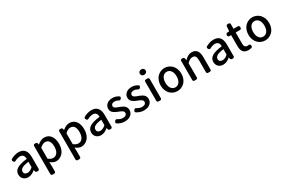

<svg xmlns="http://www.w3.org/2000/svg" viewBox="151 -2361 6149 4159"><g transform="rotate(-30 3225.5 -281.5)"><path d="M216.8 12.7Q145.5 12.7 100.1 -30.8Q54.7 -74.2 54.7 -146.5Q54.7 -233.4 132.3 -281.7Q210 -330.1 379.9 -349.6Q383.8 -349.6 383.8 -354.5Q379.9 -469.7 279.3 -469.7Q218.8 -469.7 149.4 -431.6Q137.7 -424.8 124 -428.2Q110.4 -431.6 103.5 -444.3L93.8 -461.9Q86.9 -474.6 90.3 -488.8Q93.8 -502.9 106.4 -509.8Q205.1 -564.5 298.8 -564.5Q399.4 -564.5 449.2 -503.9Q499 -443.4 499 -331.1V-35.2Q499 -20.5 488.8 -10.3Q478.5 0 463.9 0H439.5Q424.8 0 413.6 -9.8Q402.3 -19.5 399.4 -34.2L395.5 -61.5Q394.5 -63.5 393.1 -63.5Q391.6 -63.5 390.6 -61.5Q302.7 12.7 216.8 12.7ZM252 -78.1Q312.5 -78.1 380.9 -138.7Q383.8 -141.6 383.8 -146.5V-272.5Q383.8 -276.4 380.9 -276.4Q379.9 -276.4 379.9 -276.4Q263.7 -261.7 214.8 -231.9Q166 -202.1 166 -154.3Q166 -115.2 189.5 -96.7Q212.9 -78.1 252 -78.1Z M696.3 225.6Q681.6 225.6 671.4 215.3Q661.1 205.1 661.1 190.4V-512.7Q661.1 -527.3 671.4 -537.6Q681.6 -547.9 696.3 -547.9H720.7Q735.4 -547.9 746.6 -538.1Q757.8 -528.3 760.7 -513.7L763.7 -489.3Q764.6 -487.3 766.1 -487.3Q767.6 -487.3 768.6 -488.3Q856.4 -561.5 936.5 -561.5Q1040 -561.5 1097.2 -485.8Q1154.3 -410.2 1154.3 -281.2Q1154.3 -212.9 1134.8 -155.8Q1115.2 -98.6 1082 -62Q1048.8 -25.4 1006.3 -4.9Q963.9 15.6 917 15.6Q846.7 15.6 775.4 -43.9Q774.4 -44.9 773.4 -43.9Q772.5 -43 772.5 -42L775.4 47.9V190.4Q775.4 205.1 765.1 215.3Q754.9 225.6 740.2 225.6ZM895.5 -79.1Q957 -79.1 996.1 -132.3Q1035.2 -185.5 1035.2 -279.3Q1035.2 -465.8 906.2 -465.8Q846.7 -465.8 778.3 -401.4Q775.4 -398.4 775.4 -394.5V-133.8Q775.4 -129.9 778.3 -127Q835 -79.1 895.5 -79.1Z M1326.2 225.6Q1311.5 225.6 1301.3 215.3Q1291 205.1 1291 190.4V-512.7Q1291 -527.3 1301.3 -537.6Q1311.5 -547.9 1326.2 -547.9H1350.6Q1365.2 -547.9 1376.5 -538.1Q1387.7 -528.3 1390.6 -513.7L1393.6 -489.3Q1394.5 -487.3 1396 -487.3Q1397.5 -487.3 1398.4 -488.3Q1486.3 -561.5 1566.4 -561.5Q1669.9 -561.5 1727.1 -485.8Q1784.2 -410.2 1784.2 -281.2Q1784.2 -212.9 1764.6 -155.8Q1745.1 -98.6 1711.9 -62Q1678.7 -25.4 1636.2 -4.9Q1593.8 15.6 1546.9 15.6Q1476.6 15.6 1405.3 -43.9Q1404.3 -44.9 1403.3 -43.9Q1402.3 -43 1402.3 -42L1405.3 47.9V190.4Q1405.3 205.1 1395 215.3Q1384.8 225.6 1370.1 225.6ZM1525.4 -79.1Q1586.9 -79.1 1626 -132.3Q1665 -185.5 1665 -279.3Q1665 -465.8 1536.1 -465.8Q1476.6 -465.8 1408.2 -401.4Q1405.3 -398.4 1405.3 -394.5V-133.8Q1405.3 -129.9 1408.2 -127Q1464.8 -79.1 1525.4 -79.1Z M2039.1 12.7Q1967.8 12.7 1922.4 -30.8Q1877 -74.2 1877 -146.5Q1877 -233.4 1954.6 -281.7Q2032.2 -330.1 2202.1 -349.6Q2206.1 -349.6 2206.1 -354.5Q2202.1 -469.7 2101.6 -469.7Q2041 -469.7 1971.7 -431.6Q1960 -424.8 1946.3 -428.2Q1932.6 -431.6 1925.8 -444.3L1916 -461.9Q1909.2 -474.6 1912.6 -488.8Q1916 -502.9 1928.7 -509.8Q2027.3 -564.5 2121.1 -564.5Q2221.7 -564.5 2271.5 -503.9Q2321.3 -443.4 2321.3 -331.1V-35.2Q2321.3 -20.5 2311 -10.3Q2300.8 0 2286.1 0H2261.7Q2247.1 0 2235.8 -9.8Q2224.6 -19.5 2221.7 -34.2L2217.8 -61.5Q2216.8 -63.5 2215.3 -63.5Q2213.9 -63.5 2212.9 -61.5Q2125 12.7 2039.1 12.7ZM2074.2 -78.1Q2134.8 -78.1 2203.1 -138.7Q2206.1 -141.6 2206.1 -146.5V-272.5Q2206.1 -276.4 2203.1 -276.4Q2202.1 -276.4 2202.1 -276.4Q2085.9 -261.7 2037.1 -231.9Q1988.3 -202.1 1988.3 -154.3Q1988.3 -115.2 2011.7 -96.7Q2035.2 -78.1 2074.2 -78.1Z M2632.8 12.7Q2538.1 12.7 2453.1 -42Q2441.4 -50.8 2439.5 -64.5Q2438.5 -67.4 2438.5 -70.3Q2438.5 -82 2446.3 -90.8L2459 -109.4Q2467.8 -120.1 2481.9 -122.1Q2496.1 -124 2507.8 -116.2Q2570.3 -74.2 2635.7 -74.2Q2682.6 -74.2 2707.5 -94.7Q2732.4 -115.2 2732.4 -148.4Q2732.4 -160.2 2728.5 -170.4Q2724.6 -180.7 2713.4 -189.9Q2702.1 -199.2 2694.8 -205.1Q2687.5 -210.9 2668 -219.7Q2648.4 -228.5 2641.1 -231.4Q2633.8 -234.4 2610.4 -243.2Q2577.1 -255.9 2554.2 -267.6Q2531.2 -279.3 2505.4 -298.3Q2479.5 -317.4 2466.3 -343.8Q2453.1 -370.1 2453.1 -403.3Q2453.1 -473.6 2506.3 -519Q2559.6 -564.5 2648.4 -564.5Q2727.5 -564.5 2798.8 -518.6Q2811.5 -511.7 2813.5 -497.1Q2815.4 -482.4 2806.6 -471.7L2794.9 -456.1Q2786.1 -444.3 2771.5 -441.9Q2756.8 -439.5 2745.1 -447.3Q2696.3 -475.6 2650.4 -475.6Q2607.4 -475.6 2585 -457Q2562.5 -438.5 2562.5 -408.2Q2562.5 -395.5 2568.8 -384.3Q2575.2 -373 2583.5 -365.7Q2591.8 -358.4 2608.4 -350.1Q2625 -341.8 2636.2 -337.4Q2647.5 -333 2669.9 -324.2Q2675.8 -322.3 2679.7 -321.3Q2709 -309.6 2726.6 -302.2Q2744.1 -294.9 2769 -279.8Q2793.9 -264.6 2807.6 -249Q2821.3 -233.4 2831.5 -208.5Q2841.8 -183.6 2841.8 -154.3Q2841.8 -82 2786.1 -34.7Q2730.5 12.7 2632.8 12.7Z M3112.3 12.7Q3017.6 12.7 2932.6 -42Q2920.9 -50.8 2918.9 -64.5Q2918 -67.4 2918 -70.3Q2918 -82 2925.8 -90.8L2938.5 -109.4Q2947.3 -120.1 2961.4 -122.1Q2975.6 -124 2987.3 -116.2Q3049.8 -74.2 3115.2 -74.2Q3162.1 -74.2 3187 -94.7Q3211.9 -115.2 3211.9 -148.4Q3211.9 -160.2 3208 -170.4Q3204.1 -180.7 3192.9 -189.9Q3181.6 -199.2 3174.3 -205.1Q3167 -210.9 3147.5 -219.7Q3127.9 -228.5 3120.6 -231.4Q3113.3 -234.4 3089.8 -243.2Q3056.6 -255.9 3033.7 -267.6Q3010.7 -279.3 2984.9 -298.3Q2959 -317.4 2945.8 -343.8Q2932.6 -370.1 2932.6 -403.3Q2932.6 -473.6 2985.8 -519Q3039.1 -564.5 3127.9 -564.5Q3207 -564.5 3278.3 -518.6Q3291 -511.7 3293 -497.1Q3294.9 -482.4 3286.1 -471.7L3274.4 -456.1Q3265.6 -444.3 3251 -441.9Q3236.3 -439.5 3224.6 -447.3Q3175.8 -475.6 3129.9 -475.6Q3086.9 -475.6 3064.5 -457Q3042 -438.5 3042 -408.2Q3042 -395.5 3048.3 -384.3Q3054.7 -373 3063 -365.7Q3071.3 -358.4 3087.9 -350.1Q3104.5 -341.8 3115.7 -337.4Q3127 -333 3149.4 -324.2Q3155.3 -322.3 3159.2 -321.3Q3188.5 -309.6 3206.1 -302.2Q3223.6 -294.9 3248.5 -279.8Q3273.4 -264.6 3287.1 -249Q3300.8 -233.4 3311 -208.5Q3321.3 -183.6 3321.3 -154.3Q3321.3 -82 3265.6 -34.7Q3210 12.7 3112.3 12.7Z M3477.5 0Q3462.9 0 3452.6 -10.3Q3442.4 -20.5 3442.4 -35.2V-515.6Q3442.4 -529.3 3452.6 -539.6Q3462.9 -549.8 3477.5 -549.8H3521.5Q3536.1 -549.8 3546.4 -539.6Q3556.6 -529.3 3556.6 -515.6V-35.2Q3556.6 -20.5 3546.4 -10.3Q3536.1 0 3521.5 0ZM3426.8 -720.7Q3426.8 -751 3447.3 -770Q3467.8 -789.1 3499.5 -789.1Q3531.2 -789.1 3552.2 -770Q3573.2 -751 3573.2 -720.7Q3573.2 -691.4 3552.2 -672.4Q3531.2 -653.3 3499.5 -653.3Q3467.8 -653.3 3447.3 -672.4Q3426.8 -691.4 3426.8 -720.7Z M3689.5 -274.4Q3689.5 -340.8 3710.9 -396.5Q3732.4 -452.1 3768.1 -488.3Q3803.7 -524.4 3850.6 -544.4Q3897.5 -564.5 3948.7 -564.5Q4000 -564.5 4046.4 -544.4Q4092.8 -524.4 4128.9 -488.3Q4165 -452.1 4186.5 -396.5Q4208 -340.8 4208 -274.4Q4208 -208 4186.5 -152.8Q4165 -97.7 4128.9 -62Q4092.8 -26.4 4046.4 -6.8Q4000 12.7 3948.7 12.7Q3897.5 12.7 3850.6 -6.8Q3803.7 -26.4 3768.1 -62Q3732.4 -97.7 3710.9 -152.8Q3689.5 -208 3689.5 -274.4ZM3948.2 -81.1Q4013.7 -81.1 4051.8 -133.8Q4089.8 -186.5 4089.8 -274.4Q4089.8 -362.3 4051.8 -415.5Q4013.7 -468.8 3948.2 -468.8Q3884.8 -468.8 3846.7 -415.5Q3808.6 -362.3 3808.6 -274.4Q3808.6 -186.5 3846.7 -133.8Q3884.8 -81.1 3948.2 -81.1Z M4377 0Q4362.3 0 4352.1 -10.3Q4341.8 -20.5 4341.8 -35.2V-515.6Q4341.8 -529.3 4352.1 -539.6Q4362.3 -549.8 4377 -549.8H4401.4Q4416 -549.8 4427.2 -540Q4438.5 -530.3 4440.4 -515.6L4444.3 -475.6Q4445.3 -473.6 4446.8 -473.6Q4448.2 -473.6 4449.2 -474.6Q4493.2 -517.6 4535.6 -541Q4578.1 -564.5 4629.9 -564.5Q4798.8 -564.5 4798.8 -345.7V-35.2Q4798.8 -20.5 4788.6 -10.3Q4778.3 0 4764.6 0H4718.8Q4704.1 0 4693.8 -10.3Q4683.6 -20.5 4683.6 -35.2V-332Q4683.6 -403.3 4661.6 -434.1Q4639.6 -464.8 4590.8 -464.8Q4555.7 -464.8 4526.4 -448.2Q4497.1 -431.6 4459 -393.6Q4456.1 -389.6 4456.1 -385.7V-35.2Q4456.1 -20.5 4445.8 -10.3Q4435.5 0 4420.9 0Z M5094.7 12.7Q5023.4 12.7 4978 -30.8Q4932.6 -74.2 4932.6 -146.5Q4932.6 -233.4 5010.3 -281.7Q5087.9 -330.1 5257.8 -349.6Q5261.7 -349.6 5261.7 -354.5Q5257.8 -469.7 5157.2 -469.7Q5096.7 -469.7 5027.3 -431.6Q5015.6 -424.8 5002 -428.2Q4988.3 -431.6 4981.4 -444.3L4971.7 -461.9Q4964.8 -474.6 4968.3 -488.8Q4971.7 -502.9 4984.4 -509.8Q5083 -564.5 5176.8 -564.5Q5277.3 -564.5 5327.1 -503.9Q5377 -443.4 5377 -331.1V-35.2Q5377 -20.5 5366.7 -10.3Q5356.4 0 5341.8 0H5317.4Q5302.7 0 5291.5 -9.8Q5280.3 -19.5 5277.3 -34.2L5273.4 -61.5Q5272.5 -63.5 5271 -63.5Q5269.5 -63.5 5268.6 -61.5Q5180.7 12.7 5094.7 12.7ZM5129.9 -78.1Q5190.4 -78.1 5258.8 -138.7Q5261.7 -141.6 5261.7 -146.5V-272.5Q5261.7 -276.4 5258.8 -276.4Q5257.8 -276.4 5257.8 -276.4Q5141.6 -261.7 5092.8 -231.9Q5043.9 -202.1 5043.9 -154.3Q5043.9 -115.2 5067.4 -96.7Q5090.8 -78.1 5129.9 -78.1Z M5724.6 12.7Q5635.7 12.7 5596.7 -37.6Q5557.6 -87.9 5557.6 -179.7V-453.1Q5557.6 -458 5552.7 -458H5511.7Q5497.1 -458 5487.3 -468.3Q5477.5 -478.5 5477.5 -492.2V-509.8Q5477.5 -524.4 5487.3 -534.7Q5497.1 -544.9 5511.7 -546.9L5557.6 -549.8Q5562.5 -549.8 5562.5 -554.7L5572.3 -667Q5573.2 -681.6 5584 -691.9Q5594.7 -702.1 5609.4 -702.1H5637.7Q5651.4 -702.1 5661.6 -691.9Q5671.9 -681.6 5671.9 -667V-554.7Q5671.9 -549.8 5676.8 -549.8H5780.3Q5794.9 -549.8 5805.2 -539.6Q5815.4 -529.3 5815.4 -515.6V-492.2Q5815.4 -478.5 5805.2 -468.3Q5794.9 -458 5780.3 -458H5676.8Q5671.9 -458 5671.9 -453.1V-178.7Q5671.9 -128.9 5690.9 -104Q5710 -79.1 5752 -79.1Q5763.7 -79.1 5778.3 -82Q5792 -85 5804.2 -78.1Q5816.4 -71.3 5819.3 -58.6L5824.2 -41Q5825.2 -36.1 5825.2 -31.2Q5825.2 -22.5 5820.3 -13.7Q5812.5 -1 5798.8 2.9Q5758.8 12.7 5724.6 12.7Z M5885.7 -274.4Q5885.7 -340.8 5907.2 -396.5Q5928.7 -452.1 5964.4 -488.3Q6000 -524.4 6046.9 -544.4Q6093.8 -564.5 6145 -564.5Q6196.3 -564.5 6242.7 -544.4Q6289.1 -524.4 6325.2 -488.3Q6361.3 -452.1 6382.8 -396.5Q6404.3 -340.8 6404.3 -274.4Q6404.3 -208 6382.8 -152.8Q6361.3 -97.7 6325.2 -62Q6289.1 -26.4 6242.7 -6.8Q6196.3 12.7 6145 12.7Q6093.8 12.7 6046.9 -6.8Q6000 -26.4 5964.4 -62Q5928.7 -97.7 5907.2 -152.8Q5885.7 -208 5885.7 -274.4ZM6144.5 -81.1Q6210 -81.1 6248 -133.8Q6286.1 -186.5 6286.1 -274.4Q6286.1 -362.3 6248 -415.5Q6210 -468.8 6144.5 -468.8Q6081.1 -468.8 6043 -415.5Q6004.9 -362.3 6004.9 -274.4Q6004.9 -186.5 6043 -133.8Q6081.1 -81.1 6144.5 -81.1Z"/></g></svg>

Font: Gen Jyuu GothicL Medium
Style: Regular
Weight: 500
Designer: [Source Han Sans]
Ryoko NISHIZUKA  (kana & ideographs); Paul D. Hunt (Latin, Greek & Cyrillic); Wenlong ZHANG  (bopomofo
Version: Version 1.002.20150607